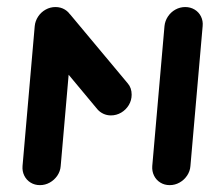

<svg xmlns="http://www.w3.org/2000/svg" viewBox="-20 -539 610 559"><path d="M141.5 -518.5Q156.7 -518.5 168.9 -511.1Q181.1 -503.7 187.4 -490.9Q193.7 -478.1 192.2 -463L156.7 -55.6Q155.6 -40.4 146.9 -27.6Q138.1 -14.8 124.8 -7.4Q111.5 0 96.3 0Q81.1 0 69.1 -7.4Q57 -14.8 50.7 -27.6Q44.4 -40.4 45.6 -55.6L81.1 -463Q82.6 -478.1 91.1 -490.9Q99.6 -503.7 113 -511.1Q126.3 -518.5 141.5 -518.5ZM363.3 -263.3Q363.3 -247 355 -233.1Q346.7 -219.3 332.8 -211.1Q318.9 -203 303 -203Q291.1 -203 280.9 -207.8Q270.7 -212.6 263.7 -220.7L97.4 -420.4Q85.6 -434.4 85.6 -454.1Q85.6 -470 93.9 -483.7Q102.2 -497.4 116.3 -505.6Q130.4 -513.7 145.9 -513.7Q157.8 -513.7 168.1 -508.9Q178.5 -504.1 185.2 -495.9L351.9 -296.3Q363.3 -283.3 363.3 -263.3ZM519.3 -518.5Q534.4 -518.5 546.7 -511.1Q558.9 -503.7 565.2 -490.9Q571.5 -478.1 570 -463L534.4 -55.6Q533.3 -40.4 524.6 -27.6Q515.9 -14.8 502.6 -7.4Q489.3 0 474.1 0Q458.9 0 446.9 -7.4Q434.8 -14.8 428.5 -27.6Q422.2 -40.4 423.3 -55.6L458.9 -463Q460.4 -478.1 468.9 -490.9Q477.4 -503.7 490.7 -511.1Q504.1 -518.5 519.3 -518.5Z"/></svg>

Font: 26F Galaxy Sans Black
Style: Italic
Weight: 900
Italic angle: -5°
Designer: C₂₉H₂₅N₃O₅
Version: Version 1.200